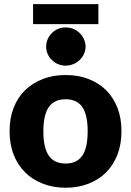

<svg xmlns="http://www.w3.org/2000/svg" viewBox="-20 -882 621 910"><path d="M291.5 -526.4Q351.1 -526.4 398.9 -507.8Q448.2 -488.8 482.4 -455.1Q516.6 -420.9 536.6 -371.6Q555.7 -321.8 555.7 -260.7Q555.7 -198.7 536.6 -148.9Q517.1 -99.1 482.4 -64.5Q448.2 -30.3 398.9 -11.2Q349.6 7.8 291.5 7.8Q232.4 7.8 183.6 -11.2Q133.3 -30.8 99.6 -64.5Q63.5 -100.1 44.9 -148.9Q25.4 -198.2 25.4 -260.7Q25.4 -322.3 44.9 -371.6Q63.5 -419.9 99.6 -455.1Q133.8 -488.3 183.6 -507.8Q231.4 -526.4 291.5 -526.4ZM291.5 -106.9Q344.7 -106.9 370.6 -145Q395.5 -182.6 395.5 -259.3Q395.5 -336.9 370.6 -374Q344.7 -411.6 291.5 -411.6Q236.8 -411.6 210.9 -374Q185.5 -336.9 185.5 -259.3Q185.5 -182.1 210.9 -145Q236.3 -106.9 291.5 -106.9ZM136.7 -767.6V-862.3H446.3V-767.6ZM385.7 -661.1Q385.7 -644 377.9 -626Q371.1 -610.8 357.4 -597.7Q344.2 -584.5 327.6 -578.1Q308.1 -570.8 290.5 -570.8Q273.4 -570.8 254.9 -578.1Q239.7 -584 226.1 -597.7Q211.9 -610.8 206.1 -626Q198.7 -643.1 198.7 -661.1Q198.7 -678.7 206.1 -696.3Q211.9 -711.4 226.1 -725.6Q239.7 -738.8 254.9 -745.1Q272.5 -752 290.5 -752Q309.6 -752 327.6 -745.1Q343.8 -738.3 357.4 -725.6Q371.1 -711.9 377.9 -696.3Q385.7 -677.7 385.7 -661.1Z"/></svg>

Font: Lato-ExtraBold
Style: Regular
Weight: 500
Designer: Lukasz Dziedzic with Adam Twardoch and Botio Nikoltchev
Foundry: tyPoland Lukasz Dziedzic
Version: ""